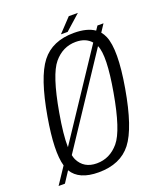

<svg xmlns="http://www.w3.org/2000/svg" viewBox="-173 -851 772 941"><g transform="rotate(-20 213.5 -380.0)"><path d="M-30.5 0 27 -86.5Q4.5 -164 34.5 -337.5Q68 -531.5 125.5 -605.5Q183 -679.5 296 -679.5Q364.5 -679.5 403 -652.5L417.5 -674H449L423 -634.5Q434 -621.5 441 -605Q473 -530.5 439.5 -337.5Q406 -143 348.8 -69.2Q291.5 4.5 178 4.5Q75.5 4.5 39.5 -56.5L2.5 0ZM184.5 -40Q252.5 -40 299.5 -95.8Q346.5 -151.5 379 -337.5Q411.5 -521.5 385.5 -578L82 -120Q85 -106 89.5 -96Q117 -40 184.5 -40ZM77.5 -163 369.5 -602.5Q341.5 -635 289.5 -635Q221.5 -635 174.8 -579.2Q128 -523.5 95.5 -337.5Q76 -227.5 77.5 -163ZM234.5 -694.5 301 -765H348.5L269.5 -694.5Z"/></g></svg>

Font: Anybody Light
Style: Italic
Weight: 300
Italic angle: -10°
Designer: Tyler Finck
Foundry: Etcetera Type Company
Version: Version 1.010; ttfautohint (v1.8.3) -l 8 -r 50 -G 200 -x 14 